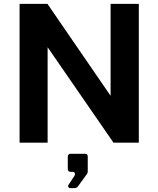

<svg xmlns="http://www.w3.org/2000/svg" viewBox="-20 -743 823 1000"><path d="M556 -723V-244L227 -723H82V0H228V-497L571 0H703V-723ZM346 237H362C376 237 382 235 388 225L433 163C434 161 437 156 437 152V71C437 63 432 58 424 58H347C339 58 333 63 333 74V135C333 147 337 152 350 152H359C370 152 374 163 367 174L336 221C332 227 337 237 346 237Z"/></svg>

Font: United Sans
Style: Bold
Weight: 700
Designer: Pablo Impallari, Rodrigo Fuenzalida (Modified by Dan O. Williams)
Version: Version 1.000;PS 001.000;hotconv 1.0.88;makeotf.lib2.5.64775